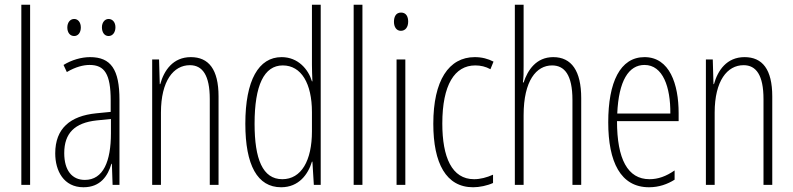

<svg xmlns="http://www.w3.org/2000/svg" viewBox="-20 -780 3346 810"><path d="M107 0V-760H70V0Z M264 -664C264 -643 275 -628 293 -628C309 -628 321 -642 321 -664C321 -686 309 -700 293 -700C275 -700 264 -684 264 -664ZM410 -665C410 -643 421 -628 438 -628C455 -628 467 -643 467 -665C467 -687 454 -700 438 -700C422 -700 410 -685 410 -665ZM360 -539C323 -539 282 -527 248 -506L262 -476C299 -498 332 -506 358 -506C421 -506 447 -468 447 -356V-308L386 -302C276 -291 213 -238 213 -133C213 -59 249 10 332 10C404 10 435 -38 450 -89H452L455 0H484V-359C484 -487 448 -539 360 -539ZM388 -272 448 -278V-218C448 -100 416 -21 338 -21C284 -21 251 -61 251 -134C251 -218 295 -262 388 -272Z M785 -539C710 -539 672 -483 656 -425H654L651 -529H622V0H659V-305C659 -439 712 -505 781 -505C834 -505 865 -463 865 -362V0H902V-373C902 -488 860 -539 785 -539Z M1166 10C1241 10 1280 -45 1296 -98H1298L1304 0H1333V-760H1296V-506C1296 -484 1297 -463 1298 -437H1296C1281 -487 1238 -539 1168 -539C1071 -539 1015 -441 1015 -258C1015 -83 1066 10 1166 10ZM1171 -24C1088 -24 1054 -109 1054 -258C1054 -420 1094 -504 1173 -504C1251 -504 1296 -428 1296 -307V-226C1296 -102 1251 -24 1171 -24Z M1509 0V-760H1472V0Z M1672 -727C1650 -727 1642 -709 1642 -688C1642 -667 1652 -650 1671 -650C1690 -650 1702 -665 1702 -689C1702 -709 1694 -727 1672 -727ZM1690 -529H1653V0H1690Z M1976 10C2003 10 2036 3 2060 -8V-43C2033 -31 2006 -24 1980 -24C1886 -24 1846 -117 1846 -259C1846 -422 1898 -504 1985 -504C2008 -504 2029 -499 2049 -488L2062 -520C2039 -532 2013 -539 1983 -539C1873 -539 1808 -440 1808 -258C1808 -91 1862 10 1976 10Z M2189 -503V-760H2152V0H2189V-294C2189 -440 2243 -504 2309 -504C2361 -504 2395 -465 2395 -358V0H2432V-366C2432 -481 2391 -539 2314 -539C2242 -539 2206 -484 2189 -432H2186C2189 -455 2189 -472 2189 -503Z M2699 -539C2596 -539 2546 -433 2546 -264C2546 -97 2598 10 2718 10C2760 10 2796 -3 2826 -22V-61C2790 -36 2756 -24 2720 -24C2628 -24 2583 -109 2583 -269H2843V-303C2843 -425 2805 -539 2699 -539ZM2699 -506C2777 -506 2809 -412 2808 -301H2584C2590 -439 2632 -506 2699 -506Z M3121 -539C3046 -539 3008 -483 2992 -425H2990L2987 -529H2958V0H2995V-305C2995 -439 3048 -505 3117 -505C3170 -505 3201 -463 3201 -362V0H3238V-373C3238 -488 3196 -539 3121 -539Z"/></svg>

Font: Noto Sans Thai Looped ExtraCondensed ExtraLight
Style: Regular
Weight: 200
Width: 2
Designer: Sasikarn Vongin, Ben Mitchell
Foundry: The Fontpad Ltd
Version: Version 1.001